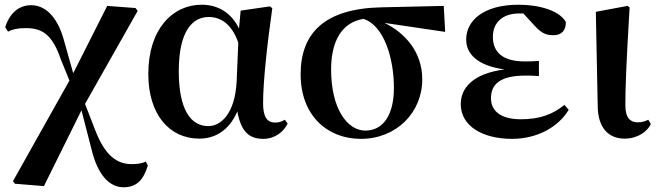

<svg xmlns="http://www.w3.org/2000/svg" viewBox="-20 -572 2787 813"><path d="M503 221C560 221 588 188 606 129L597 112C584 120 559 123 538 123C475 123 424 87 382 -24L340 -132L563 -526L554 -538L434 -547L290 -262L248 -411C221 -502 171 -550 112 -550C62 -550 22 -519 2 -457L14 -438C31 -447 52 -453 89 -453C158 -453 201 -427 237 -322L274 -231L35 195L43 206L166 216L325 -105L367 58C395 176 448 221 503 221Z M824 15C886 15 948 -15 985 -100C1000 -18 1032 16 1095 16C1143 16 1181 -13 1198 -49L1186 -65C1174 -58 1163 -53 1146 -53C1111 -53 1094 -76 1094 -135C1094 -229 1112 -389 1133 -537L1123 -545L999 -527L992 -451C961 -516 905 -552 834 -552C711 -552 608 -449 608 -259C608 -86 698 15 824 15ZM989 -391 982 -227C975 -90 915 -38 862 -38C787 -38 737 -109 737 -270C737 -441 795 -500 864 -500C915 -500 962 -470 989 -391Z M1508 16C1658 16 1768 -95 1768 -236C1768 -352 1695 -433 1608 -475L1865 -437L1859 -547L1596 -541C1353 -536 1253 -431 1253 -257C1253 -85 1364 16 1508 16ZM1519 -492C1605 -465 1648 -327 1648 -200C1648 -86 1603 -19 1527 -19C1451 -19 1382 -111 1382 -278C1382 -394 1425 -477 1519 -492Z M2148 16C2256 16 2345 -35 2388 -107L2370 -128C2320 -87 2265 -67 2185 -67C2098 -67 2059 -104 2059 -156C2059 -212 2093 -252 2206 -252C2218 -252 2231 -252 2262 -250V-314C2237 -312 2221 -312 2201 -312C2104 -312 2067 -355 2067 -416C2067 -477 2109 -515 2178 -515H2196L2241 -466C2276 -427 2296 -423 2325 -423C2358 -423 2377 -444 2376 -479C2349 -527 2264 -552 2176 -552C2025 -552 1954 -483 1954 -405C1954 -343 2002 -294 2116 -278C1980 -260 1931 -198 1931 -131C1931 -38 2024 16 2148 16Z M2625 15C2681 15 2722 -16 2736 -47L2725 -65C2713 -59 2700 -54 2681 -54C2651 -54 2628 -70 2628 -126C2628 -197 2631 -288 2646 -541L2637 -547L2503 -522L2511 -119C2513 -29 2558 15 2625 15Z"/></svg>

Font: Source Han Serif CN
Style: Bold
Weight: 700
Designer: Ryoko NISHIZUKA 西塚涼子 (kana & ideographs); Frank Grießhammer (Latin, Greek & Cyrillic); Wenlong ZHANG 张文龙 (bopomofo); San
Foundry: Adobe
Version: Version 2.003;hotconv 1.1.1;makeotfexe 2.6.0